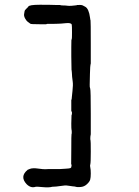

<svg xmlns="http://www.w3.org/2000/svg" viewBox="-20 -677 587 808"><path d="M99 -649Q102 -657 148 -657Q194 -657 215 -656H232Q236 -654 247.5 -654Q259 -654 262 -653Q277 -651 304 -655L302 -656Q322 -657 327.5 -654.5Q333 -652 338 -649Q354 -641 359 -602Q360 -593 361 -591Q362 -589 362 -493V-410Q359 -400 358.5 -366Q358 -332 357.5 -321Q357 -310 359.5 -304.5Q362 -299 362 -199V-112Q360 -103 360 -95Q360 -87 361 -86Q362 -85 362 -38Q362 9 360 14.5Q358 20 360 28Q362 36 362 53Q362 70 359.5 79Q357 88 345.5 98.5Q334 109 319 110Q304 111 300.5 109.5Q297 108 295 108Q293 108 285 107Q277 106 271 105Q265 104 259.5 103.5Q254 103 244.5 104.5Q235 106 228.5 106.5Q222 107 217 108L200 109Q186 113 160 110.5Q134 108 130 109Q110 116 92 98Q62 66 96 38Q98 36 98.5 36.5Q99 37 105 34Q117 29 141 32.5Q165 36 174 35Q183 34 203.5 34.5Q224 35 231.5 34.5Q239 34 256 33Q273 32 276 30.5Q279 29 279.5 27.5Q280 26 280 26Q280 26 281 20.5Q282 15 280 15Q279 15 279.5 14Q280 13 280 -49Q280 -111 281 -112Q282 -113 282 -120.5Q282 -128 281 -131Q280 -134 280 -157L281 -192L282 -194Q284 -202 282 -208Q281 -209 280.5 -208Q280 -207 280 -208Q280 -209 280 -212Q280 -217 280 -233V-258Q281 -257 281.5 -258.5Q282 -260 282.5 -270Q283 -280 285 -294Q288 -320 286 -333.5Q284 -347 283.5 -354Q283 -361 282.5 -370.5Q282 -380 281.5 -381Q281 -382 281 -382L280 -440Q280 -449 280 -479Q280 -509 280.5 -509.5Q281 -510 282 -512Q283 -514 283 -541Q283 -568 282 -573Q280 -582 257 -579.5Q234 -577 221 -577Q208 -577 201.5 -576.5Q195 -576 186 -576.5Q177 -577 176.5 -576Q176 -575 174 -575Q172 -575 147 -575Q110 -575 108 -577Q106 -579 98.5 -584Q91 -589 85.5 -599.5Q80 -610 81.5 -618Q83 -626 83.5 -630Q84 -634 91.5 -641Q99 -648 99 -649Z"/></svg>

Font: TT2020 Style E
Style: Regular
Weight: 400
Version: Version 00.2